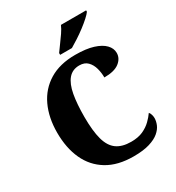

<svg xmlns="http://www.w3.org/2000/svg" viewBox="-218 -1062 1101 1202"><g transform="rotate(-30 332.5 -460.5)"><path d="M393 10Q279 10 203 -36Q127 -82 89 -164.5Q51 -247 51 -358Q51 -466 89.5 -548.5Q128 -631 204 -677.5Q280 -724 392 -724Q470 -724 521 -708Q572 -692 598 -665Q624 -638 624 -605Q624 -565 588.5 -537.5Q553 -510 480 -510Q480 -544 471 -577Q462 -610 440.5 -632Q419 -654 381 -654Q331 -654 301.5 -619Q272 -584 260 -518Q248 -452 248 -358Q248 -257 265 -195Q282 -133 321 -105Q360 -77 425 -77Q476 -77 511 -93Q546 -109 570.5 -133Q595 -157 610 -179Q617 -172 621 -158.5Q625 -145 625 -134Q625 -111 615 -86.5Q605 -62 579.5 -40Q554 -18 508.5 -4Q463 10 393 10ZM311 -784Q325 -804 344 -829.5Q363 -855 381.5 -882Q400 -909 409 -931H591V-921Q582 -908 560 -888Q538 -868 509 -846Q480 -824 450 -804.5Q420 -785 396 -771H311Z"/></g></svg>

Font: Noto Serif Khmer SemiCondensed Black
Style: Regular
Weight: 900
Width: 4
Designer: Danh Hong and the Monotype Design Team
Foundry: Monotype Imaging Inc.
Version: Version 2.004